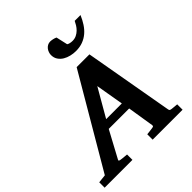

<svg xmlns="http://www.w3.org/2000/svg" viewBox="-297 -1092 1256 1256"><g transform="rotate(-45 331.0 -464.0)"><path d="M382.8 -503.9 271 -310.1H416ZM391.1 0V-49.8Q398.9 -50.8 407 -51.5Q415 -52.2 421.9 -53.2Q429.7 -54.2 437 -55.2Q446.8 -56.2 452.1 -58.6Q457.5 -61 456.1 -69.8L426.8 -252.9H237.8L139.2 -69.8Q134.3 -62.5 138.2 -59.3Q142.1 -56.2 151.9 -55.2Q159.7 -54.2 168.5 -53.2Q175.8 -52.2 185.1 -51.5Q194.3 -50.8 204.1 -49.8V0H-53.2V-49.8L4.9 -56.2L375 -687H493.2L602.1 -70.8Q603.5 -61 607.2 -58.3Q610.8 -55.7 622.1 -54.2Q628.9 -53.7 636.7 -52.7Q643.6 -51.8 651.6 -51.3Q659.7 -50.8 668 -49.8V0ZM633.8 -910.2Q620.1 -877.9 602.5 -851.1Q585 -824.2 562.3 -804.9Q539.6 -785.6 511 -774.9Q482.4 -764.2 446.8 -764.2Q423.8 -764.2 399.9 -769.8Q376 -775.4 356.4 -787.1Q336.9 -798.8 324.5 -817.4Q312 -835.9 312 -861.8Q312 -873 316.2 -885Q320.3 -897 327.9 -906.5Q335.4 -916 346.4 -922.1Q357.4 -928.2 371.1 -928.2Q374.5 -928.2 381.1 -927.5Q387.7 -926.8 394.5 -925.3Q401.4 -923.8 408 -921.6Q414.6 -919.4 418.9 -917L437 -836.9Q442.9 -832.5 454.1 -829.8Q465.3 -827.1 478 -827.1Q498 -827.1 514.4 -835.2Q530.8 -843.3 543.5 -855.7Q556.2 -868.2 565.2 -882.8Q574.2 -897.5 580.1 -910.2Z"/></g></svg>

Font: Charis SIL Cyr
Style: Bold Italic
Weight: 700
Italic angle: -11°
Foundry: SIL International
Version: Version 5.000